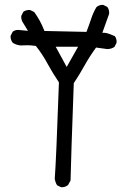

<svg xmlns="http://www.w3.org/2000/svg" viewBox="-20 -789 540 808"><path d="M239.7 -1Q255.4 -1 266.6 -10.7L276.9 -29.3Q278.8 -121.6 290.5 -439Q314.9 -475.6 335.4 -512.7Q356 -549.8 384.3 -588.9L431.2 -582.5Q448.7 -582.5 461.9 -591.8L470.2 -608.4Q470.7 -610.8 470.7 -615Q470.7 -619.1 469 -625.2Q467.3 -631.3 463.4 -636.7Q442.9 -646 430.2 -649.4Q422.9 -650.9 420.9 -650.9H410.6L439 -730Q439.5 -732.4 439.5 -734.4Q439.5 -749 431.6 -759.8L415 -768.1Q413.1 -768.6 411.6 -768.6Q397 -768.6 385.7 -758.8Q372.6 -736.8 364 -710.9Q355.5 -685.1 343.8 -654.8L167 -658.7L165 -663.6Q149.9 -702.6 124 -738.3L107.4 -746.6Q105.5 -747.1 103.5 -747.1Q88.9 -747.1 78.1 -739.3L69.8 -722.7Q69.3 -720.7 69.3 -718.8Q69.3 -703.1 78.1 -691.4L97.7 -659.2Q59.1 -663.1 56.6 -663.1Q42.5 -663.1 33.2 -655.3L24.9 -638.7Q24.4 -637.2 24.4 -635.3Q24.4 -620.1 34.2 -608.4Q52.2 -597.7 70.3 -597.7Q72.8 -597.7 78.1 -598.1Q83.5 -598.6 96.4 -598.6Q109.4 -598.6 130.9 -595.7Q146.5 -575.7 155.8 -561.5Q170.9 -538.6 181.2 -519Q201.7 -481.4 228 -442.4Q216.3 -111.3 210.4 -37.1Q212.4 -22.5 220.2 -9.3L236.3 -1.5Q238.3 -1 239.7 -1ZM308.6 -592.3 260.7 -507.3 214.4 -592.3Z"/></svg>

Font: Bakudai
Style: ExtraLight
Weight: 200
Version: Version 1.48